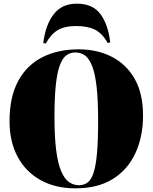

<svg xmlns="http://www.w3.org/2000/svg" viewBox="-20 -1013 832 1047"><path d="M392 14Q282 14 201 -31Q120 -76 76 -158.5Q32 -241 32 -352Q32 -483 78.5 -570Q125 -657 210 -700.5Q295 -744 409 -744Q511 -744 590.5 -703Q670 -662 715 -582Q760 -502 760 -383Q760 -267 718 -177Q676 -87 594.5 -36.5Q513 14 392 14ZM410 -3Q438 -3 458 -18Q478 -33 490.5 -71.5Q503 -110 509 -178.5Q515 -247 515 -355Q515 -466 507 -538Q499 -610 483 -651.5Q467 -693 444 -710Q421 -727 390 -727Q363 -727 342 -711.5Q321 -696 306.5 -657.5Q292 -619 284.5 -550.5Q277 -482 277 -377Q277 -265 286.5 -192.5Q296 -120 314 -78.5Q332 -37 356.5 -20Q381 -3 410 -3ZM399 -993Q487 -993 529 -934.5Q571 -876 581 -781L567 -779Q538 -831 498 -851Q458 -871 396 -871Q332 -871 294.5 -848.5Q257 -826 230 -776L216 -778Q228 -877 272.5 -935Q317 -993 399 -993Z"/></svg>

Font: Literata 72pt Black
Style: Regular
Weight: 900
Designer: Latin by Veronika Burian and Jose Scaglione. Greek by Irene Vlachou. Cyrillic by Vera Evstafieva.
Foundry: TypeTogether
Version: Version 3.002